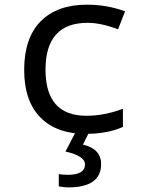

<svg xmlns="http://www.w3.org/2000/svg" viewBox="-20 -566 640 826"><path d="M518.1 -517.1 487.8 -439.9Q414.6 -467.8 356.9 -467.8Q175.8 -467.8 175.8 -266.1Q175.8 -67.9 352.1 -67.9Q428.7 -67.9 508.8 -98.1V-20Q443.4 9.8 348.1 9.8Q222.7 9.8 153.3 -61.3Q84 -132.3 84 -265.1Q84 -402.3 154.8 -474.1Q225.6 -545.9 354 -545.9Q440.9 -545.9 518.1 -517.1ZM232.9 235.8V183.1Q249 186 272 186Q345.7 186 345.7 141.1Q345.7 105 261.7 85.9L306.2 0H364.7L336.9 56.2Q415 74.2 415 140.1Q415 240.2 272.9 240.2Q256.3 240.2 232.9 235.8Z"/></svg>

Font: Droid Sans Mono
Style: Regular
Weight: 400
Monospace: yes
Version: Version 1.00 build 112